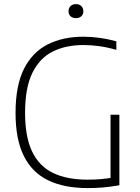

<svg xmlns="http://www.w3.org/2000/svg" viewBox="-20 -932 696 957"><path d="M418 5.5Q300 5.5 220 -33.2Q140 -72 98.8 -154.5Q57.5 -237 57.5 -369Q57.5 -506.5 100 -589.8Q142.5 -673 218.5 -711Q294.5 -749 395 -749Q436.5 -749 477.5 -743.2Q518.5 -737.5 560 -726V-683.5Q512.5 -697 472.8 -702.2Q433 -707.5 395.5 -707.5Q308.5 -707.5 243.2 -675.2Q178 -643 141.5 -569Q105 -495 105 -369.5Q105 -250 140 -176.8Q175 -103.5 244.2 -70Q313.5 -36.5 417 -36.5Q455 -36.5 486.8 -39.5Q518.5 -42.5 547 -48L531 -27V-360H575V-8.5Q528.5 -0.5 492.5 2.5Q456.5 5.5 418 5.5ZM358.5 -841.5Q342 -841.5 331.8 -850.8Q321.5 -860 321.5 -876Q321.5 -892 331.8 -901.8Q342 -911.5 358.5 -911.5Q375 -911.5 385.2 -901.8Q395.5 -892 395.5 -876Q395.5 -860 385.2 -850.8Q375 -841.5 358.5 -841.5Z"/></svg>

Font: Encode Sans Condensed Thin ExtraLight
Style: Regular
Weight: 250
Version: Version 3.002